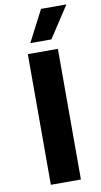

<svg xmlns="http://www.w3.org/2000/svg" viewBox="-101 -968 535 1013"><g transform="rotate(-10 166.5 -461.5)"><path d="M86 -700H247V0H86ZM196 -923H332L222 -755H109Z"/></g></svg>

Font: Sarabun ExtraBold
Style: Regular
Weight: 800
Version: Version 1.000; ttfautohint (v1.6)